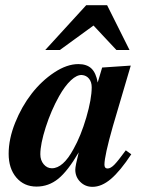

<svg xmlns="http://www.w3.org/2000/svg" viewBox="-20 -703 540 737"><path d="M462.9 -126 483.9 -110.8Q441.4 -46.4 405.8 -16.1Q370.1 14.2 335 14.2Q307.1 14.2 288.1 -4.9Q269 -23.9 269 -51.8Q269 -65.4 282.2 -118.2Q240.2 -46.4 203.4 -16.6Q166.5 13.2 120.1 13.2Q72.3 13.2 42.7 -21.5Q13.2 -56.2 13.2 -112.8Q13.2 -169.4 38.1 -231.7Q63 -293.9 101.3 -343.3Q139.6 -392.6 188.2 -424.8Q236.8 -457 280.8 -457Q313 -457 330.8 -440.2Q348.6 -423.3 355 -386.2L372.1 -443.8L481.9 -451.2L413.1 -217.8Q380.9 -104.5 380.9 -70.8Q380.9 -56.2 393.1 -56.2Q404.3 -56.2 418.5 -70.3Q432.6 -84.5 462.9 -126ZM294.9 -415Q275.4 -416.5 252.2 -394.8Q229 -373 207 -334Q176.3 -279.3 155.5 -214.6Q134.8 -149.9 134.8 -110.8Q134.8 -87.9 147.7 -72.5Q160.6 -57.1 179.2 -57.1Q222.2 -57.1 262.2 -130.9Q290.5 -181.2 311.3 -252.2Q332 -323.2 332 -368.2Q332 -388.2 321.8 -400.9Q311.5 -413.6 294.9 -415ZM426.8 -511.2 338.9 -605 210 -511.2H153.8L311 -683.1H391.1L477.1 -511.2Z"/></svg>

Font: Accordance
Style: Bold-Italic
Weight: 700
Italic angle: -11°
Version: Version 1.2 (build January 31, 2020) Miklal Software Solutio